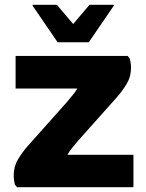

<svg xmlns="http://www.w3.org/2000/svg" viewBox="-20 -780 610 800"><path d="M51 0 42 -11Q37 -31 37 -48Q37 -86 55 -116Q73 -146 95 -171L259 -355Q270 -369 282.5 -383.5Q295 -398 302 -411H45V-547H512L521 -535Q526 -515 526 -499Q526 -461 508 -431Q490 -401 468 -376L304 -192Q292 -178 280 -163Q268 -148 261 -135H536V0ZM220 -604 116 -756V-760H217L285 -680L353 -760H454V-756L350 -604Z"/></svg>

Font: Kufam
Style: Bold
Weight: 700
Designer: Wael Morcos, Artur Schmal
Foundry: Original Type
Version: Version 1.300; ttfautohint (v1.8.3)